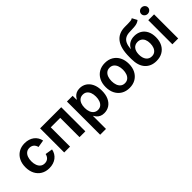

<svg xmlns="http://www.w3.org/2000/svg" viewBox="109 -1797 3041 3041"><g transform="rotate(-45 1629.0 -277.0)"><path d="M300.3 11.2Q221.2 11.2 162.6 -23.9Q104 -59.1 72 -121.8Q40 -184.6 40 -267.6Q40 -351.6 72 -414.6Q104 -477.5 162.6 -512.7Q221.2 -547.9 300.3 -547.9Q347.2 -547.9 387.2 -535.4Q427.2 -522.9 458.3 -499.5Q489.3 -476.1 509.5 -443.1Q529.8 -410.2 537.6 -369.6L414.1 -349.1Q409.7 -370.1 399.9 -387.2Q390.1 -404.3 376 -416.5Q361.8 -428.7 343.3 -435.3Q324.7 -441.9 301.8 -441.9Q259.3 -441.9 230.7 -419.4Q202.1 -397 187.5 -357.9Q172.9 -318.8 172.9 -268.1Q172.9 -218.3 187.5 -179Q202.1 -139.6 230.7 -117.2Q259.3 -94.7 301.8 -94.7Q324.7 -94.7 343.5 -101.3Q362.3 -107.9 376.7 -120.6Q391.1 -133.3 400.9 -151.1Q410.6 -168.9 415 -190.4L538.6 -170.4Q530.8 -128.9 510.5 -95.5Q490.2 -62 459.2 -38.1Q428.2 -14.2 387.9 -1.5Q347.7 11.2 300.3 11.2Z M1113.8 -540V0H983.4V-432.1H771.5V0H640.6V-540Z M1241.7 204.1V-540H1369.6V-453.1H1376.5Q1387.2 -474.6 1406.5 -496.3Q1425.8 -518.1 1456.5 -532.7Q1487.3 -547.4 1532.2 -547.4Q1595.7 -547.4 1646.2 -515.1Q1696.8 -482.9 1726.3 -420.7Q1755.9 -358.4 1755.9 -269Q1755.9 -181.2 1727.1 -118.7Q1698.2 -56.2 1647.5 -23.2Q1596.7 9.8 1531.7 9.8Q1487.8 9.8 1457.3 -4.6Q1426.8 -19 1407.2 -41Q1387.7 -63 1376.5 -85H1372.1V204.1ZM1496.1 -97.2Q1537.1 -97.2 1565.2 -119.1Q1593.3 -141.1 1607.9 -180.2Q1622.6 -219.2 1622.6 -269.5Q1622.6 -320.3 1608.2 -358.6Q1593.8 -397 1565.4 -418.7Q1537.1 -440.4 1496.1 -440.4Q1455.6 -440.4 1427 -419.2Q1398.4 -397.9 1383.5 -359.9Q1368.7 -321.8 1368.7 -269.5Q1368.7 -218.3 1383.8 -179.4Q1398.9 -140.6 1427.5 -118.9Q1456.1 -97.2 1496.1 -97.2Z M2097.7 11.2Q2018.1 11.2 1959.5 -23.9Q1900.9 -59.1 1868.7 -121.8Q1836.4 -184.6 1836.4 -267.6Q1836.4 -351.6 1868.7 -414.6Q1900.9 -477.5 1959.5 -512.7Q2018.1 -547.9 2097.7 -547.9Q2177.2 -547.9 2235.8 -512.7Q2294.4 -477.5 2326.7 -414.6Q2358.9 -351.6 2358.9 -267.6Q2358.9 -184.6 2326.7 -121.8Q2294.4 -59.1 2235.8 -23.9Q2177.2 11.2 2097.7 11.2ZM2097.7 -94.7Q2139.6 -94.7 2168.5 -117.4Q2197.3 -140.1 2211.7 -179.4Q2226.1 -218.8 2226.1 -268.1Q2226.1 -317.9 2211.7 -357.2Q2197.3 -396.5 2168.5 -419.2Q2139.6 -441.9 2097.7 -441.9Q2055.2 -441.9 2026.6 -419.2Q1998 -396.5 1983.6 -357.4Q1969.2 -318.4 1969.2 -268.1Q1969.2 -218.8 1983.6 -179.4Q1998 -140.1 2026.6 -117.4Q2055.2 -94.7 2097.7 -94.7Z M2900.4 -747.1 2945.8 -662.6Q2921.9 -642.1 2891.8 -632.6Q2861.8 -623 2822.5 -620.6Q2783.2 -618.2 2729.5 -616.7Q2668.9 -615.7 2630.1 -594.7Q2591.3 -573.7 2570.6 -530.3Q2549.8 -486.8 2543.5 -417.5H2549.3Q2574.7 -467.8 2620.6 -494.1Q2666.5 -520.5 2728.5 -520.5Q2796.9 -520.5 2848.9 -490Q2900.9 -459.5 2930.2 -402.1Q2959.5 -344.7 2959.5 -263.2Q2959.5 -179.2 2927.5 -117.7Q2895.5 -56.2 2837.6 -22.7Q2779.8 10.7 2700.2 10.7Q2580.6 10.7 2509.8 -67.1Q2439 -145 2439 -294.9V-342.8Q2439.5 -535.2 2511.5 -630.4Q2583.5 -725.6 2725.1 -727.5Q2766.6 -728.5 2800 -728Q2833.5 -727.5 2858.6 -731Q2883.8 -734.4 2900.4 -747.1ZM2700.7 -93.8Q2740.2 -93.8 2768.3 -114Q2796.4 -134.3 2811.5 -171.4Q2826.7 -208.5 2826.7 -259.8Q2826.7 -310.1 2811.3 -345.2Q2795.9 -380.4 2767.6 -398.9Q2739.3 -417.5 2699.7 -417.5Q2670.4 -417.5 2647 -407Q2623.5 -396.5 2606.9 -376.2Q2590.3 -356 2581.5 -326.7Q2572.8 -297.4 2572.3 -259.8Q2572.3 -183.6 2606.4 -138.7Q2640.6 -93.8 2700.7 -93.8Z M3063.5 0V-540H3193.8V0ZM3128.4 -616.2Q3097.7 -616.2 3075.7 -637Q3053.7 -657.7 3053.7 -687Q3053.7 -716.8 3075.7 -737.5Q3097.7 -758.3 3128.4 -758.3Q3159.7 -758.3 3181.9 -737.5Q3204.1 -716.8 3204.1 -687Q3204.1 -657.7 3181.9 -637Q3159.7 -616.2 3128.4 -616.2Z"/></g></svg>

Font: V-Inter
Style: SemiBold-600
Weight: 600
Designer: Rasmus Andersson
Foundry: rsms
Version: Version 4.000;git-4146feb